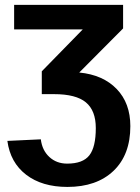

<svg xmlns="http://www.w3.org/2000/svg" viewBox="-20 -548 566 776"><path d="M251.5 113.3Q314.9 113.3 341.1 79.8Q367.2 46.4 367.2 -30.3Q367.2 -101.1 327.1 -134.3Q287.1 -167.5 198.7 -167.5H148.9V-259.8L314.5 -429.2H37.1V-528.3H477.5V-433.1L300.3 -254.9Q396.5 -245.6 451.7 -188.2Q506.8 -130.9 506.8 -38.1Q506.8 77.6 438.7 142.6Q370.6 207.5 252.4 207.5Q149.9 207.5 85.7 158.2Q21.5 108.9 9.8 21.5L145 15.1Q150.4 59.6 179.4 86.4Q208.5 113.3 251.5 113.3Z"/></svg>

Font: Arial
Style: Bold
Weight: 700
Designer: Steve Matteson
Foundry: Ascender Corporation
Version: Version 2.00.3